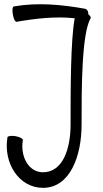

<svg xmlns="http://www.w3.org/2000/svg" viewBox="-20 -868 497 925"><path d="M60 -763C152 -779 247 -790 340 -780C320 -677 320 -428 320 -267C320 -154 284 -38 187 -38C117 -38 77 -115 90 -193C91 -200 76 -208 55 -212C35 -215 18 -213 16 -207C-5 -83 71 37 187 37C318 37 373 -117 373 -267C373 -442 373 -706 417 -781C419 -785 414 -792 405 -800C407 -811 400 -824 389 -826C276 -846 160 -857 47 -837C40 -836 38 -818 42 -798C45 -778 53 -762 60 -763Z"/></svg>

Font: Nupuram Light
Style: Regular
Weight: 300
Designer: Santhosh Thottingal (santhosh.thottingal@gmail.com)
Foundry: SMC
Version: Version 1.000